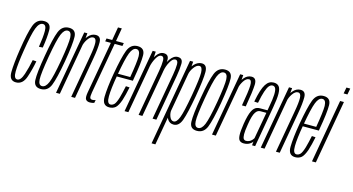

<svg xmlns="http://www.w3.org/2000/svg" viewBox="-96 -1132 3220 1752"><g transform="rotate(15 1514.0 -256.0)"><path d="M66 3Q131 3 157.5 -76.5Q184 -156 197.5 -230.5L162.5 -233Q149 -161.5 126.5 -93.5Q104 -25.5 71 -25.5Q38 -25.5 39 -94.5Q40 -163.5 61 -295Q86.5 -456.5 109.5 -516Q132.5 -575.5 168 -575.5Q200.5 -575.5 200.8 -518.5Q201 -461.5 185.5 -365L221.5 -367.5Q237.5 -466 237.2 -535Q237 -604 171.5 -604Q104 -604 77 -532.5Q50 -461 24.5 -294.5Q3.5 -158.5 2.5 -77.8Q1.5 3 66 3Z M301.5 3Q366.5 3 393.2 -63Q420 -129 450 -299.5Q479 -470 476.2 -537Q473.5 -604 408 -604Q342.5 -604 315.2 -537.2Q288 -470.5 259 -299.5Q229.5 -129.5 232.5 -63.2Q235.5 3 301.5 3ZM305.5 -25.5Q272 -25.5 269.2 -79Q266.5 -132.5 295 -299.5Q324 -466.5 346.8 -521Q369.5 -575.5 403 -575.5Q437 -575.5 439.8 -521.2Q442.5 -467 414 -299.5Q385 -133.5 362.2 -79.5Q339.5 -25.5 305.5 -25.5Z M445 0H481L574.5 -530.5L581 -598.5H551.5ZM588.5 0H624.5L693 -390Q710.5 -489 710 -546.5Q709.5 -604 660.5 -604Q620 -604 588.8 -567.2Q557.5 -530.5 549.5 -486L563 -469Q569.5 -507 593.5 -541.2Q617.5 -575.5 643 -575.5Q671.5 -575.5 673.2 -531.8Q675 -488 658 -394.5Z M766 5.5Q786.5 5.5 806 -1.5L811.5 -30Q796.5 -23.5 782 -23.5Q765.5 -23.5 759.8 -35Q754 -46.5 761 -88L846.5 -569.5H920L925 -598H851.5L873 -722.5H837L815.5 -598H762L757 -569.5H810.5L723 -76.5Q714.5 -26 726.8 -10.2Q739 5.5 766 5.5Z M947 3 952 -25Q918.5 -25 919.5 -95.5Q920 -165 944 -301Q971.5 -460.5 994.5 -518.5Q1017 -575.5 1050.5 -575.5Q1085 -575.5 1087 -518.5Q1087.5 -462.5 1062 -314H940L935.5 -287.5H1094Q1095.5 -295 1096 -301Q1125.5 -467 1124 -536Q1122.5 -604 1055.5 -604Q989.5 -604 962.5 -533.5Q936 -463.5 907.5 -301Q884 -163.5 882.5 -80Q881 3 947 3ZM952 -25 947 3Q982 3 1006 -17Q1028.5 -37.5 1048 -92Q1065.5 -146.5 1080.5 -221L1045.5 -223Q1033 -162 1018.5 -110Q1003 -58.5 987.5 -41.5Q971 -25 952 -25Z M1092.5 0H1128.5L1223 -534.5L1227 -598H1198ZM1225 0H1261L1338 -434.5Q1349 -499.5 1349.8 -551.5Q1350.5 -603.5 1302 -603.5Q1263.5 -603.5 1233 -559Q1202.5 -514.5 1194 -467.5L1207 -446.5Q1215.5 -492.5 1238.5 -533.8Q1261.5 -575 1285.5 -575Q1312 -575 1312.2 -536.2Q1312.5 -497.5 1302 -437ZM1357 0H1393L1469.5 -434.5Q1481 -499 1481.8 -551.2Q1482.5 -603.5 1434.5 -603.5Q1396 -603.5 1365 -559Q1334 -514.5 1326 -467.5L1340 -446.5Q1347.5 -492.5 1370.8 -533.8Q1394 -575 1417.5 -575Q1444.5 -575 1444.5 -536.2Q1444.5 -497.5 1434 -437Z M1406.5 220H1442.5L1575 -530L1580.5 -598H1551ZM1555.5 3Q1606 3 1630.5 -64.2Q1655 -131.5 1685 -300Q1714 -469 1713 -536.5Q1712 -604 1661.5 -604Q1623.5 -604 1592 -570.8Q1560.5 -537.5 1554 -499L1565 -474Q1570.5 -508 1595.5 -541.8Q1620.5 -575.5 1646 -575.5Q1674.5 -575.5 1676.2 -521Q1678 -466.5 1649 -300Q1619.5 -133.5 1598.2 -79.2Q1577 -25 1548.5 -25Q1523 -25 1509.8 -59Q1496.5 -93 1503 -128L1483.5 -101.5Q1476 -63 1496.5 -30Q1517 3 1555.5 3Z M1775.5 3Q1840.5 3 1867.2 -63Q1894 -129 1924 -299.5Q1953 -470 1950.2 -537Q1947.5 -604 1882 -604Q1816.5 -604 1789.2 -537.2Q1762 -470.5 1733 -299.5Q1703.5 -129.5 1706.5 -63.2Q1709.5 3 1775.5 3ZM1779.5 -25.5Q1746 -25.5 1743.2 -79Q1740.5 -132.5 1769 -299.5Q1798 -466.5 1820.8 -521Q1843.5 -575.5 1877 -575.5Q1911 -575.5 1913.8 -521.2Q1916.5 -467 1888 -299.5Q1859 -133.5 1836.2 -79.5Q1813.5 -25.5 1779.5 -25.5Z M2113.5 -328H2149.5Q2175.5 -475 2177.8 -539.5Q2180 -604 2132 -604Q2093 -604 2063.8 -570.2Q2034.5 -536.5 2026.5 -490.5L2038.5 -475.5Q2044.5 -507 2066.8 -541Q2089 -575 2115.5 -575Q2141 -575 2140 -523Q2139 -471 2113.5 -328ZM1918.5 0H1954.5L2047.5 -523L2053.5 -598H2024.5Z M2218.5 3Q2235.5 3 2248.8 -0.8Q2262 -4.5 2272.8 -10.8Q2283.5 -17 2290.5 -23.8Q2297.5 -30.5 2300.5 -37.5L2297 0H2326L2393.5 -385.5Q2409 -470.5 2408 -518Q2407 -565.5 2390.5 -585Q2374 -604.5 2341.5 -604.5Q2319 -604.5 2300.8 -594.2Q2282.5 -584 2267 -560Q2251.5 -536 2238.2 -494.8Q2225 -453.5 2213 -390.5L2249 -388.5Q2263 -460 2276.8 -500.8Q2290.5 -541.5 2305.2 -558.5Q2320 -575.5 2337.5 -575.5Q2356.5 -575.5 2365.2 -557.8Q2374 -540 2372.5 -498.5Q2371 -457 2357.5 -385.5L2350.5 -345H2281.5Q2266 -345 2252.2 -340.8Q2238.5 -336.5 2227 -325.2Q2215.5 -314 2205.8 -294.5Q2196 -275 2187.8 -244.2Q2179.5 -213.5 2172.5 -170Q2161 -96.5 2163 -59.5Q2165 -22.5 2179.5 -9.8Q2194 3 2218.5 3ZM2232.5 -25Q2218 -25 2209.5 -36.2Q2201 -47.5 2200.5 -79Q2200 -110.5 2210 -171.5Q2217 -218 2225.8 -247.5Q2234.5 -277 2245 -292.5Q2255.5 -308 2266.5 -314Q2277.5 -320 2290 -320H2346.5L2302 -69.5Q2297.5 -60.5 2287.8 -50Q2278 -39.5 2264.2 -32.2Q2250.5 -25 2232.5 -25Z M2379 0H2415L2508.5 -530.5L2515 -598.5H2485.5ZM2522.5 0H2558.5L2627 -390Q2644.5 -489 2644 -546.5Q2643.5 -604 2594.5 -604Q2554 -604 2522.8 -567.2Q2491.5 -530.5 2483.5 -486L2497 -469Q2503.5 -507 2527.5 -541.2Q2551.5 -575.5 2577 -575.5Q2605.5 -575.5 2607.2 -531.8Q2609 -488 2592 -394.5Z M2704 3 2709 -25Q2675.5 -25 2676.5 -95.5Q2677 -165 2701 -301Q2728.5 -460.5 2751.5 -518.5Q2774 -575.5 2807.5 -575.5Q2842 -575.5 2844 -518.5Q2844.5 -462.5 2819 -314H2697L2692.5 -287.5H2851Q2852.5 -295 2853 -301Q2882.5 -467 2881 -536Q2879.5 -604 2812.5 -604Q2746.5 -604 2719.5 -533.5Q2693 -463.5 2664.5 -301Q2641 -163.5 2639.5 -80Q2638 3 2704 3ZM2709 -25 2704 3Q2739 3 2763 -17Q2785.5 -37.5 2805 -92Q2822.5 -146.5 2837.5 -221L2802.5 -223Q2790 -162 2775.5 -110Q2760 -58.5 2744.5 -41.5Q2728 -25 2709 -25Z M2863 0H2899.5L3004.5 -598.5H2968.5ZM2992.5 -732 2981.5 -673.5H3017.5L3028.5 -732Z"/></g></svg>

Font: Anybody ExtraCondensed ExtraLight
Style: Italic
Weight: 250
Width: 2
Italic angle: -10°
Version: Version 1.113;gftools[0.9.25]